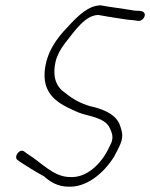

<svg xmlns="http://www.w3.org/2000/svg" viewBox="-20 -684 562 718"><path d="M45 -86 56 -78C81 -62 112 -42 144 -25C166 -5 196 14 234 14C302 18 366 -34 406 -97C415 -114 430 -140 435 -160C441 -185 433 -203 426 -222C408 -261 358 -278 317 -287C282 -297 251 -314 226 -335C193 -356 174 -392 188 -454C194 -479 207 -501 222 -521C261 -571 300 -628 348 -628C369 -624 401 -619 420 -616C436 -614 460 -609 475 -609L496 -606C510 -603 527 -622 520 -635C515 -644 500 -644 485 -644C433 -653 393 -657 357 -664C312 -664 273 -627 233 -583C192 -541 153 -488 147 -416C139 -317 219 -288 272 -264C306 -249 374 -247 392 -202C398 -189 403 -175 399 -159C398 -153 395 -146 390 -137C360 -70 303 -18 242 -22C180 -22 137 -75 82 -109L71 -117C55 -131 30 -99 45 -86Z"/></svg>

Font: Stray Cat
Style: SuCnObl
Weight: 400
Version: Version 1.0